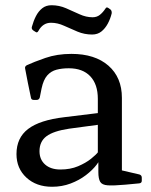

<svg xmlns="http://www.w3.org/2000/svg" viewBox="-20 -706 579 734"><path d="M179 8Q119 8 81 -27Q43 -62 43 -117Q43 -179 87.5 -213Q132 -247 226 -258L365 -275L363 -230L244 -214Q184 -205 157.5 -185Q131 -165 131 -128Q131 -96 152.5 -77Q174 -58 211 -58Q249 -58 278.5 -70.5Q308 -83 328 -99Q348 -115 356 -126L368 -113Q365 -97 349.5 -76.5Q334 -56 308.5 -36.5Q283 -17 250 -4.5Q217 8 179 8ZM354 -328Q354 -384 325 -414.5Q296 -445 243 -445Q217 -445 196 -439.5Q175 -434 160.5 -417.5Q146 -401 139 -368L132 -333Q129 -324 120 -324H109Q99 -324 98 -334Q92 -362 86.5 -389.5Q81 -417 76 -444Q74 -452 83 -457Q109 -469 153.5 -484.5Q198 -500 253 -500Q343 -500 394.5 -455Q446 -410 446 -332V-162H354ZM446 -162V-28L427 -59L513 -39Q522 -36 522 -27V-15Q522 -6 512 -5L459 0Q414 4 392 2.5Q370 1 363 -11Q356 -23 356 -48V-99L354 -107V-162ZM108 -589Q99 -595 102 -604Q108 -626 117.5 -644.5Q127 -663 141.5 -674.5Q156 -686 177 -686Q206 -686 232.5 -674.5Q259 -663 284 -651.5Q309 -640 334 -640Q350 -640 361.5 -649Q373 -658 383 -673Q387 -681 395 -675L402 -670Q408 -665 407 -655Q402 -634 392 -615.5Q382 -597 367.5 -585.5Q353 -574 332 -574Q303 -574 276.5 -585Q250 -596 225 -607.5Q200 -619 175 -619Q159 -619 147 -611Q135 -603 127 -588Q122 -579 116 -584Z"/></svg>

Font: Hahmlet
Style: Regular
Weight: 400
Designer: Minjoo Ham & Mark Frömberg
Foundry: hypertype
Version: Version 1.002